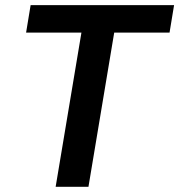

<svg xmlns="http://www.w3.org/2000/svg" viewBox="-20 -718 689 738"><path d="M631.7 -592.7 649.1 -698.2H97.7L80.3 -592.7H293L193.9 0H320L419 -592.7Z"/></svg>

Font: Margiela Mono Italic SmBold It
Style: Regular
Weight: 600
Designer: Mike Abbink, Paul van der Laan, Pieter van Rosmalen
Foundry: Bold Monday
Version: Version 2.003 2021